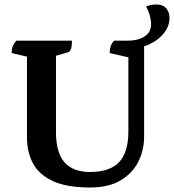

<svg xmlns="http://www.w3.org/2000/svg" viewBox="-20 -822 774 854"><path d="M380 12Q278 12 216.5 -16Q155 -44 127.5 -94Q100 -144 100 -211V-570L32 -586Q32 -603 36.5 -615.5Q41 -628 53 -641H300Q300 -595 284 -590L229 -574V-235Q229 -143 267 -100Q305 -57 380 -57Q468 -57 509.5 -100.5Q551 -144 551 -237V-567L468 -586Q468 -603 472 -615.5Q476 -628 487 -641H621V-214Q621 -154 595 -102.5Q569 -51 516 -19.5Q463 12 380 12ZM548 -606V-641Q593 -641 622.5 -659.5Q652 -678 652 -714Q652 -752 630 -793Q648 -802 678 -802Q705 -802 719.5 -785Q734 -768 734 -741Q734 -708 711 -677Q688 -646 646.5 -626Q605 -606 548 -606Z"/></svg>

Font: Petrona
Style: Bold
Weight: 700
Designer: Ringo R. Seeber
Foundry: Ringo R. Seeber
Version: Version 2.001; ttfautohint (v1.8.3)